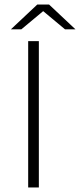

<svg xmlns="http://www.w3.org/2000/svg" viewBox="-20 -825 352 845"><path d="M104 -644H151V0H104ZM266 -696 170 -776 74 -696H28L144 -805H196L312 -696Z"/></svg>

Font: Montserrat Ace
Style: Light
Weight: 300
Designer: Julieta Ulanovsky
Foundry: Julieta Ulanovsky
Version: Version 1